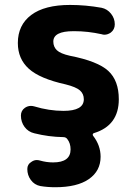

<svg xmlns="http://www.w3.org/2000/svg" viewBox="-20 -577 559 793"><path d="M208 196.3Q175.8 196.3 146.5 191.4Q122.1 186.5 107.4 166.5Q92.8 146.5 92.8 121.1Q92.8 101.6 109.4 91.8Q120.1 84 131.8 84Q137.7 84 144.5 85.9Q171.9 93.8 199.2 93.8Q271.5 93.8 271.5 40Q271.5 14.6 257.8 -2.9Q252 -10.7 241.2 -10.7Q180.7 -11.7 122.1 -26.4Q96.7 -32.2 81.5 -52.7Q66.4 -73.2 66.4 -99.6Q66.4 -120.1 83 -131.8Q94.7 -139.6 107.4 -139.6Q114.3 -139.6 121.1 -137.7Q182.6 -119.1 242.2 -119.1Q326.2 -119.1 326.2 -167Q326.2 -189.5 310.1 -203.6Q293.9 -217.8 251 -228.5Q144.5 -252 99.1 -293Q53.7 -334 53.7 -399.4Q53.7 -473.6 108.9 -515.1Q164.1 -556.6 269.5 -556.6Q334 -556.6 399.4 -544.9Q422.9 -540 438.5 -520.5Q454.1 -501 454.1 -476.6Q454.1 -455.1 437.5 -442.4Q424.8 -433.6 411.1 -433.6Q405.3 -433.6 400.4 -435.5Q342.8 -448.2 288.1 -448.2Q286.1 -448.2 283.2 -448.2Q200.2 -448.2 200.2 -405.3Q200.2 -383.8 214.8 -369.6Q229.5 -355.5 268.6 -346.7Q383.8 -324.2 427.2 -284.2Q470.7 -244.1 470.7 -167Q470.7 -58.6 368.2 -27.3Q364.3 -26.4 363.3 -22.9Q362.3 -19.5 364.3 -16.6Q395.5 23.4 395.5 70.3Q395.5 128.9 347.2 162.6Q298.8 196.3 208 196.3Z"/></svg>

Font: Gen Jyuu GothicX Bold
Style: Bold
Weight: 700
Designer: Ryoko NISHIZUKA (kana &amp; ideographs); Paul D. Hunt (Latin, Greek &amp; Cyrillic); Wenlong ZHANG (bopomofo); Sandoll C
Version: Version 1.058.20140828